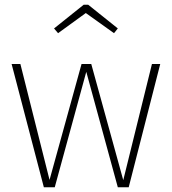

<svg xmlns="http://www.w3.org/2000/svg" viewBox="-20 -790 725 810"><path d="M225 -650 208 -670 333 -770H352L477 -670L461 -650L342 -735ZM656 -520 523 0H477L344 -487L211 0H165L29 -520H66L189 -31L324 -520H365L500 -30L621 -520Z"/></svg>

Font: Fira Sans UltraLight
Style: Regular
Weight: 200
Designer: Carrois Corporate & Edenspiekermann AG
Foundry: Carrois Corporate GbR & Edenspiekermann AG
Version: Version 4.106;PS 004.106;hotconv 1.0.70;makeotf.lib2.5.58329